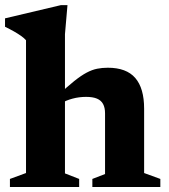

<svg xmlns="http://www.w3.org/2000/svg" viewBox="-21 -744 672 764"><path d="M346.5 -32 397 -51.5V-293Q397 -315.5 389.2 -330Q381.5 -344.5 365 -351.5Q348.5 -358.5 321.5 -358.5Q293.5 -358.5 267.5 -351.5Q241.5 -344.5 223 -333L206 -361Q245.5 -398.5 273.8 -421Q302 -443.5 323.8 -455Q345.5 -466.5 365.5 -470.5Q385.5 -474.5 408 -474.5Q482 -474.5 517.2 -433.8Q552.5 -393 552.5 -311.5V-55.5L617 -32V0H346.5ZM294 0H18.5V-32L82.5 -55.5V-584Q75 -592.5 63 -601Q51 -609.5 34.8 -618.8Q18.5 -628 -1 -637.5V-671L221 -723.5H247.5L237.5 -608V-54L294 -32Z"/></svg>

Font: Newsreader
Style: Bold
Weight: 700
Designer: Hugues Gentile
Foundry: Production Type
Version: Version 1.003